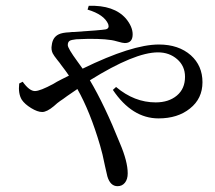

<svg xmlns="http://www.w3.org/2000/svg" viewBox="-20 -588 740 660"><path d="M384 52Q359 52 349 18Q347 10 341 -17Q332 -62 324 -88Q290 -204 246 -282Q234 -274 211 -258Q195 -246 187 -241Q178 -235 165 -223Q141 -203 125 -203Q109 -203 87 -216.5Q65 -230 55 -245Q42 -266 46 -301L58 -307Q81 -275 100 -275Q118 -275 164 -300Q173 -306 193 -316Q209 -324 217 -328Q207 -343 190 -365Q187 -370 185 -372Q182 -376 177 -382Q165 -397 161 -405Q155 -418 158 -433Q161 -460 182 -470Q194 -476 219 -477Q225 -478 228 -478Q230 -478 233 -478Q326 -484 343 -487Q357 -490 352 -505Q338 -538 281 -555L285 -568Q372 -571 413 -524Q436 -496 436 -470Q436 -440 409 -440Q402 -440 385 -445Q371 -449 364 -450Q321 -457 242 -453Q225 -451 220 -448Q213 -444 213 -433Q213 -422 246 -377Q258 -360 264 -352Q434 -435 526 -435Q594 -435 636 -398Q676 -362 676 -305.5Q676 -249 633 -215Q591 -181 525 -181Q434 -181 368 -279L379 -289Q442 -236 515 -236Q560 -236 588 -259.5Q616 -283 616 -324Q616 -361 589 -384.5Q562 -408 523 -408Q443 -408 289 -312Q340 -226 392 -96Q419 -33 419 8Q419 28 409.5 40Q400 52 384 52Z"/></svg>

Font: GenRyuMin TW M
Style: Regular
Weight: 500
Version: Version 1.501;PS 1;hotconv 16.6.51;makeotf.lib2.5.65220